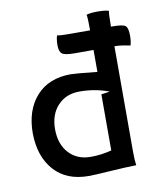

<svg xmlns="http://www.w3.org/2000/svg" viewBox="-72 -659 614 724"><g transform="rotate(-10 235.0 -297.5)"><path d="M29.8 -189.9Q29.8 -278.3 77.1 -331.5Q124.5 -384.8 210 -384.8Q226.6 -384.8 310.1 -376V-460H238.8Q200.7 -460 189.9 -468.3Q179.2 -476.6 179.2 -501Q179.2 -523.4 184.1 -538.1Q192.9 -535.2 238.8 -535.2H310.1V-540Q310.1 -586.4 307.1 -595.2Q321.8 -600.1 350.1 -600.1Q378.4 -600.1 393.1 -595.2Q390.1 -586.4 390.1 -540V-535.2H395Q435.1 -535.2 445.1 -527.3Q455.1 -519.5 455.1 -488.8Q455.1 -466.8 450.2 -452.1Q445.8 -453.6 426.8 -456.8Q407.7 -460 395 -460H390.1V-58.1Q390.1 -23.4 393.1 -3.9H386.7Q355 -3.4 293.5 0.7Q231.9 4.9 210 4.9Q125 4.9 77.9 -48.1Q30.8 -101.1 29.8 -189.9ZM115.2 -189.9Q115.7 -132.3 147.2 -98.6Q178.7 -64.9 230 -64.9Q270 -64.9 310.1 -75.2V-290L342.8 -294.9Q290.5 -314.9 230 -314.9Q178.7 -314.9 147 -281Q115.2 -247.1 115.2 -189.9Z"/></g></svg>

Font: Nikodecs
Style: Medium
Weight: 500
Version: Version 0.29